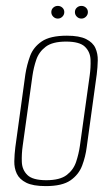

<svg xmlns="http://www.w3.org/2000/svg" viewBox="-20 -624 380 651"><path d="M135 7Q92 7 69 -4.5Q46 -16 37 -35Q28 -54 28.5 -77.5Q29 -101 32 -125L66 -372Q71 -404 82 -434Q93 -464 121.5 -483.5Q150 -503 207 -503Q249 -503 272 -491.5Q295 -480 303.5 -461Q312 -442 311.5 -419Q311 -396 308 -372L274 -125Q270 -93 258.5 -62.5Q247 -32 219 -12.5Q191 7 135 7ZM137 -13Q183 -13 206 -30.5Q229 -48 238 -75Q247 -102 251 -130L284 -367Q288 -395 287 -421.5Q286 -448 268 -465.5Q250 -483 204 -483Q158 -483 135 -465.5Q112 -448 103 -421.5Q94 -395 90 -367L57 -130Q53 -102 54 -75Q55 -48 73 -30.5Q91 -13 137 -13ZM176 -561Q167 -561 160.5 -567.5Q154 -574 154 -583Q154 -592 160.5 -598Q167 -604 176 -604Q185 -604 191.5 -598Q198 -592 198 -583Q198 -574 191.5 -567.5Q185 -561 176 -561ZM256 -561Q247 -561 240.5 -567.5Q234 -574 234 -583Q234 -592 240.5 -598Q247 -604 256 -604Q265 -604 271.5 -598Q278 -592 278 -583Q278 -574 271.5 -567.5Q265 -561 256 -561Z"/></svg>

Font: Alumni Sans SC Thin
Style: Italic
Weight: 100
Italic angle: -8°
Designer: Robert E. Leuschke
Foundry: Robert E. Leuschke
Version: Version 1.016